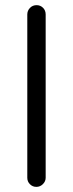

<svg xmlns="http://www.w3.org/2000/svg" viewBox="-20 -729 283 745"><path d="M157.2 -39.1V-672.9Q157.2 -688.5 147 -698.7Q136.7 -709 122.1 -709Q106.4 -709 96.2 -698.2Q85.9 -687.5 85.9 -672.9V-39.1Q85.9 -24.4 96.2 -14.2Q106.4 -3.9 121.1 -3.9Q135.7 -3.9 146.5 -14.6Q157.2 -25.4 157.2 -39.1Z"/></svg>

Font: FakePearl
Style: ExtraLight
Weight: 300
Version: Version 1.2